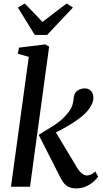

<svg xmlns="http://www.w3.org/2000/svg" viewBox="-20 -1064 586 1094"><path d="M42.5 0 144 -740 81.5 -758 88 -792.5 237.5 -811 260 -798.5 151 0ZM413.5 9.5Q393 9.5 376.8 3.2Q360.5 -3 348.2 -15.8Q336 -28.5 326.5 -47.5L200.5 -295.5Q231 -315.5 260.8 -332.8Q290.5 -350 318.8 -372.2Q347 -394.5 372.5 -427.5Q387.5 -447 393 -467Q398.5 -487 400 -505.5Q401.5 -526 411.5 -538Q421.5 -550 435.5 -555.2Q449.5 -560.5 462.5 -560.5Q485 -560.5 498.2 -546.2Q511.5 -532 512 -511Q512.5 -492.5 505.5 -475Q498.5 -457.5 486.5 -442Q469 -418.5 440.8 -396.2Q412.5 -374 381.2 -355Q350 -336 321.2 -321Q292.5 -306 273.5 -296.5L284.5 -333L419.5 -108Q432.5 -87 447.2 -75.5Q462 -64 474 -64Q484 -64 496.2 -68.8Q508.5 -73.5 523 -87L539 -57.5Q530.5 -44.5 512.8 -28.8Q495 -13 469.8 -1.8Q444.5 9.5 413.5 9.5ZM178 -865 82 -1021 121 -1044Q146.5 -1018 171.8 -991.8Q197 -965.5 222 -939Q256 -965.5 290.5 -991.8Q325 -1018 360 -1044L395.5 -1021L248.5 -865Z"/></svg>

Font: Merriweather 28pt Medium
Style: Italic
Weight: 500
Italic angle: -7.8°
Version: Version 2.101